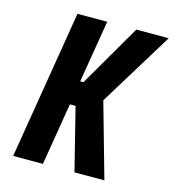

<svg xmlns="http://www.w3.org/2000/svg" viewBox="-109 -826 830 917"><g transform="rotate(15 306.0 -367.5)"><path d="M343 0 266 -308H238L187 0H40L161 -735H308L257 -427H273L452 -735H612L387 -368L491 0Z"/></g></svg>

Font: Iosevka Heavy Extended
Style: Italic
Weight: 900
Width: 7
Italic angle: -9°
Monospace: yes
Designer: Belleve Invis
Foundry: Belleve Invis
Version: Version 32.5.0; ttfautohint (v1.8.4)